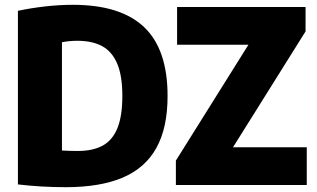

<svg xmlns="http://www.w3.org/2000/svg" viewBox="-20 -769 1318 798"><path d="M54.5 -2.5V-724Q108 -735.5 166.8 -742.2Q225.5 -749 283 -749Q481 -749 578.8 -656.5Q676.5 -564 676.5 -370Q676.5 -238 630 -154.2Q583.5 -70.5 490 -30.8Q396.5 9 253 9Q152.5 9 54.5 -2.5ZM488.5 -370.5Q488.5 -454.5 467 -504.8Q445.5 -555 404.5 -577.2Q363.5 -599.5 301.5 -599.5Q269 -599.5 237.5 -593.5V-143.5Q270 -141.5 302.5 -141.5Q365.5 -141.5 406.2 -163.5Q447 -185.5 467.8 -235.8Q488.5 -286 488.5 -370.5ZM948.5 -157H1255V0H711V-101.5L1012.5 -583H716V-740H1250V-638.5Z"/></svg>

Font: Encode Sans Semi Condensed ExBd
Style: Regular
Weight: 800
Width: 4
Designer: Multiple Designers
Foundry: Impallari Type
Version: Version 2.000